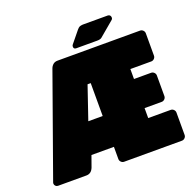

<svg xmlns="http://www.w3.org/2000/svg" viewBox="-145 -995 1141 1141"><g transform="rotate(-20 425.0 -425.0)"><path d="M496 -850H654Q663 -850 668 -844.5Q673 -839 673 -830Q673 -823 668 -818L573 -738Q564 -731 545 -731H533H412Q396 -731 396 -747Q396 -755 401 -760L459 -831Q469 -843 476 -846Q483 -849 496 -850ZM210 0H31Q22 0 15.5 -6.5Q9 -13 9 -22L10 -28L238 -667Q243 -681 254 -690.5Q265 -700 283 -700H804Q815 -700 823 -692Q831 -684 831 -673V-532Q831 -521 823 -513Q815 -505 804 -505H672V-442H780Q791 -442 799 -434Q807 -426 807 -415V-285Q807 -274 799 -266Q791 -258 780 -258H672V-195H814Q825 -195 833 -187Q841 -179 841 -168V-27Q841 -16 833 -8Q825 0 814 0H449Q438 0 430 -8Q422 -16 422 -27V-104H280L255 -34Q242 0 210 0ZM422 -507H402L331 -299H422Z"/></g></svg>

Font: Rubik Mono One
Style: Regular
Weight: 400
Designer: Hubert and Fischer with Elvire Volk Leonovitch (Cyrillic Expansion: Cyreal)
Foundry: Hubert and Fischer with Elvire Volk Leonovitch
Version: Version 2.000